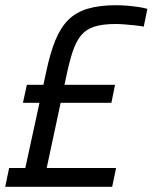

<svg xmlns="http://www.w3.org/2000/svg" viewBox="-25 -716 585 736"><path d="M-5 0 10 -72H72L152 -440Q167 -512 187 -561Q207 -610 236.5 -639.5Q266 -669 311 -682.5Q356 -696 420 -696Q442 -696 464.5 -694Q487 -692 507 -689Q527 -686 540 -682L526 -614Q510 -617 491 -619Q472 -621 452.5 -622.5Q433 -624 418 -624Q367 -624 335.5 -613.5Q304 -603 285 -579.5Q266 -556 253 -516.5Q240 -477 228 -418L154 -72H420L405 0ZM63 -322 78 -391H416L402 -322Z"/></svg>

Font: Saira SemiCondensed
Style: Italic
Weight: 400
Width: 4
Italic angle: -12°
Designer: Hector Gatti with collaboration of the Omnibus-Type team
Foundry: Omnibus-Type
Version: Version 1.101